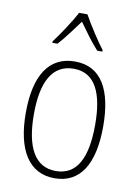

<svg xmlns="http://www.w3.org/2000/svg" viewBox="-87 -821 636 889"><g transform="rotate(10 231.0 -377.0)"><path d="M251 -764H212C189 -720 142 -650 114 -613V-606H138C168 -638 204 -689 232 -726C260 -687 294 -639 325 -606H349V-613C326 -642 276 -718 251 -764ZM413 -265C413 -433 359 -539 233 -539C111 -539 49 -442 49 -266C49 -90 112 10 232 10C353 10 413 -89 413 -265ZM87 -266C87 -419 133 -505 233 -505C336 -505 375 -411 375 -266C375 -108 330 -24 232 -24C133 -24 87 -112 87 -266Z"/></g></svg>

Font: Noto Sans Tamil Condensed ExtraLight
Style: Regular
Weight: 200
Width: 3
Designer: Jelle Bosma - Monotype Design Team
Foundry: Monotype Imaging Inc.
Version: Version 2.004